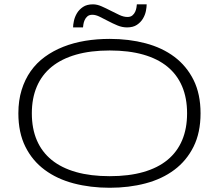

<svg xmlns="http://www.w3.org/2000/svg" viewBox="-20 -865 1024 898"><path d="M918 -335Q918 -244.6 885.3 -179Q852.5 -113.3 795.4 -70.6Q738.3 -27.8 660.6 -7.3Q583 13.2 493.2 13.2Q402.8 13.2 324.7 -7.3Q246.6 -27.8 189 -70.6Q131.3 -113.3 98.6 -179Q65.9 -244.6 65.9 -335Q65.9 -395 81.1 -444.1Q96.2 -493.2 123.5 -532Q150.9 -570.8 189.7 -599.1Q228.5 -627.4 276.1 -646.2Q323.7 -665 378.4 -674.1Q433.1 -683.1 493.2 -683.1Q583 -683.1 660.6 -662.6Q738.3 -642.1 795.4 -599.4Q852.5 -556.6 885.3 -491Q918 -425.3 918 -335ZM855 -335Q855 -406.2 831.8 -460.9Q808.6 -515.6 763.2 -553Q717.8 -590.3 650.1 -609.6Q582.5 -628.9 493.2 -628.9Q403.8 -628.9 335.7 -609.4Q267.6 -589.8 221.7 -552.5Q175.8 -515.1 152.3 -460.2Q128.9 -405.3 128.9 -335Q128.9 -263.7 152.3 -209Q175.8 -154.3 221.7 -116.9Q267.6 -79.6 335.7 -60.3Q403.8 -41 493.2 -41Q582.5 -41 650.1 -60.3Q717.8 -79.6 763.2 -116.9Q808.6 -154.3 831.8 -209Q855 -263.7 855 -335ZM666 -844.7Q666 -832 662.4 -813.5Q658.7 -794.9 648.4 -777.8Q638.2 -760.7 620.4 -748.8Q602.5 -736.8 574.2 -736.8Q551.3 -736.8 529.1 -746.1Q506.8 -755.4 486.1 -766.4Q465.3 -777.3 446.5 -786.6Q427.7 -795.9 412.1 -795.9Q397.5 -795.9 388.9 -788.6Q380.4 -781.2 376 -771.2Q371.6 -761.2 370.1 -751.5Q368.7 -741.7 368.2 -736.8H321.8Q321.8 -749 325.7 -767.3Q329.6 -785.6 339.8 -803Q350.1 -820.3 368.2 -832.5Q386.2 -844.7 415 -844.7Q434.1 -844.7 455.1 -835.4Q476.1 -826.2 497.3 -815.2Q518.6 -804.2 538.6 -794.9Q558.6 -785.6 576.2 -785.6Q590.8 -785.6 599.4 -793Q607.9 -800.3 612.3 -810.1Q616.7 -819.8 618.2 -829.6Q619.6 -839.4 620.1 -844.7H666Z"/></svg>

Font: Syncopate
Style: Regular
Weight: 400
Width: 7
Version: Version 001.001